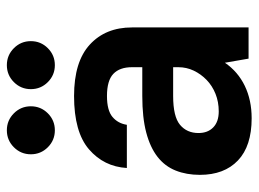

<svg xmlns="http://www.w3.org/2000/svg" viewBox="-117 -628 754 560"><g transform="rotate(-90 260.0 -348.0)"><path d="M195 9Q114 9 72 -31Q30 -71 30 -142Q30 -181 42.5 -212.5Q55 -244 82.5 -265.5Q110 -287 153.5 -298.5Q197 -310 260 -310H344V-340Q344 -376 324.5 -394.5Q305 -413 260 -413Q218 -413 199 -397Q180 -381 176 -355H50Q54 -422 104.5 -465.5Q155 -509 260 -509Q360 -509 410 -463Q460 -417 460 -340V0H369L357 -69Q331 -31 289.5 -11Q248 9 195 9ZM215 -87Q243 -87 266.5 -96.5Q290 -106 307 -122.5Q324 -139 334 -160Q344 -181 344 -205V-220H260Q200 -220 176 -200Q152 -180 152 -146Q152 -119 168.5 -103Q185 -87 215 -87ZM160 -565Q131 -565 110.5 -585.5Q90 -606 90 -635Q90 -664 110.5 -684.5Q131 -705 160 -705Q189 -705 209.5 -684.5Q230 -664 230 -635Q230 -606 209.5 -585.5Q189 -565 160 -565ZM350 -565Q321 -565 300.5 -585.5Q280 -606 280 -635Q280 -664 300.5 -684.5Q321 -705 350 -705Q379 -705 399.5 -684.5Q420 -664 420 -635Q420 -606 399.5 -585.5Q379 -565 350 -565Z"/></g></svg>

Font: PT Root UI Web Bold
Style: Regular
Weight: 700
Designer: Vitaly Kuzmin
Foundry: ParaType Ltd.
Version: Version 1.000W